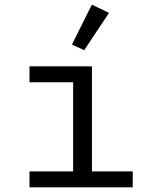

<svg xmlns="http://www.w3.org/2000/svg" viewBox="-20 -799 640 819"><path d="M105.8 0H546.2V-67.8H372.2V-516H105.8V-448.2H291.9V-67.8H105.8ZM286.9 -609 339.1 -584.9 445 -744 371.8 -779.1Z"/></svg>

Font: Margiela Mono
Style: Regular
Weight: 400
Designer: Mike Abbink, Paul van der Laan, Pieter van Rosmalen
Foundry: Bold Monday
Version: Version 2.003 2021